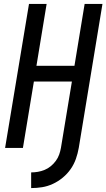

<svg xmlns="http://www.w3.org/2000/svg" viewBox="-20 -755 543 980"><path d="M139 205V125Q156 125 173.5 122Q191 119 208 112Q225 105 239.5 93Q254 81 265 66Q276 51 282 34Q288 17 291 0L347 -339H153L97 0H6L128 -735H218L166 -419H360L412 -735H503L382 0Q377 28 367.5 55.5Q358 83 341 107.5Q324 132 300.5 151.5Q277 171 250 183.5Q223 196 195 200.5Q167 205 139 205Z"/></svg>

Font: Iosevka Curly Medium Oblique
Style: Regular
Weight: 500
Italic angle: -9°
Monospace: yes
Designer: Belleve Invis
Foundry: Belleve Invis
Version: Version 11.1.0; ttfautohint (v1.8.3)